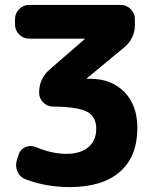

<svg xmlns="http://www.w3.org/2000/svg" viewBox="-20 -750 624 780"><path d="M98 -593Q75 -593 58 -610Q41 -627 41 -650V-673Q41 -696 58 -713Q75 -730 98 -730H471Q494 -730 511 -713Q528 -696 528 -673V-650Q528 -593 484 -557L333 -432V-431Q333 -430 334 -430H346Q433 -430 485.5 -376Q538 -322 538 -230Q538 -114 467 -52Q396 10 263 10Q166 10 83 -22Q60 -31 50.5 -54Q41 -77 49 -101L56 -123Q63 -144 83.5 -152.5Q104 -161 124 -153Q191 -125 249 -125Q307 -125 339 -152Q371 -179 371 -227Q371 -276 334 -296Q297 -316 196 -317Q173 -317 156 -333.5Q139 -350 139 -373V-375Q139 -430 182 -468L324 -591V-592Q324 -593 323 -593Z"/></svg>

Font: Rounded Mplus 1c ExtraBold
Style: Regular
Weight: 800
Version: Version 1.059.20150529